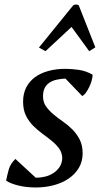

<svg xmlns="http://www.w3.org/2000/svg" viewBox="-20 -816 458 848"><path d="M255 -118Q254 -142 241.5 -159.5Q229 -177 209.5 -193Q190 -209 168 -225Q146 -241 126.5 -260.5Q107 -280 94.5 -305.5Q82 -331 82 -367Q82 -403 96 -430Q110 -457 134.5 -475Q159 -493 193.5 -502.5Q228 -512 269 -512Q295 -512 327.5 -507.5Q360 -503 389 -486Q389 -475 385 -460.5Q381 -446 374.5 -432.5Q368 -419 360 -407.5Q352 -396 343 -392L269 -469Q248 -468 230 -464Q212 -460 198.5 -451Q185 -442 177.5 -427.5Q170 -413 170 -391Q170 -365 183 -346.5Q196 -328 215.5 -311.5Q235 -295 257.5 -279.5Q280 -264 299.5 -244.5Q319 -225 332 -199.5Q345 -174 345 -139Q345 -103 328.5 -75Q312 -47 283.5 -27.5Q255 -8 217.5 2Q180 12 138 12Q96 12 61.5 3.5Q27 -5 7 -18Q12 -44 19 -68.5Q26 -93 48 -114L138 -31Q159 -31 179.5 -36Q200 -41 216.5 -52Q233 -63 243.5 -79Q254 -95 255 -118ZM181 -590 152 -606 303 -792Q308 -796 316 -796Q324 -796 328 -792L401 -607L374 -590L296 -697Z"/></svg>

Font: PTSerifItalic
Style: Italic
Weight: 400
Italic angle: -12°
Designer: A.Korolkova, O.Umpeleva, V.Yefimov
Foundry: ParaType Ltd
Version: Version 1.000W OFL